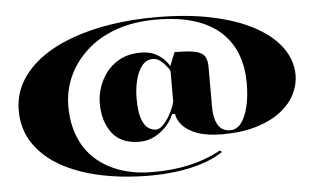

<svg xmlns="http://www.w3.org/2000/svg" viewBox="-50 -684 1418 864"><g transform="rotate(-5 659.0 -252.0)"><path d="M681 -606Q826 -606 938.5 -581.5Q1051 -557 1128.5 -514Q1206 -471 1246 -414Q1286 -357 1286 -292Q1286 -249 1265 -206.5Q1244 -164 1200.5 -130Q1157 -96 1090.5 -75.5Q1024 -55 934 -55Q867 -55 823 -71Q779 -87 756.5 -112Q734 -137 730 -165H717Q705 -135 681.5 -110Q658 -85 627.5 -69.5Q597 -54 560 -54Q478 -54 437.5 -106.5Q397 -159 397 -243Q397 -274 408 -310Q419 -346 443 -378.5Q467 -411 506 -432Q545 -453 600 -453Q637 -453 661.5 -441.5Q686 -430 702.5 -413.5Q719 -397 728 -381L752 -442Q809 -442 841 -436Q873 -430 886 -413.5Q899 -397 899 -363V-182Q899 -152 904.5 -130.5Q910 -109 919.5 -95.5Q929 -82 942.5 -76Q956 -70 972 -70Q1001 -70 1021.5 -96.5Q1042 -123 1053 -170Q1064 -217 1064 -276Q1064 -343 1043.5 -400.5Q1023 -458 978 -502Q933 -546 859.5 -570.5Q786 -595 681 -595Q579 -595 500 -566.5Q421 -538 366.5 -488Q312 -438 283.5 -374.5Q255 -311 255 -240Q255 -165 279 -104Q303 -43 349 -1Q395 41 460.5 64Q526 87 607 87Q676 87 732.5 78Q789 69 834.5 53Q880 37 916 17L926 24Q885 52 829.5 69.5Q774 87 714 94.5Q654 102 597 102Q473 102 369.5 79.5Q266 57 190.5 13.5Q115 -30 73 -94Q31 -158 31 -240Q31 -311 64.5 -369Q98 -427 158 -471.5Q218 -516 299.5 -546Q381 -576 478 -591Q575 -606 681 -606ZM640 -102Q654 -102 670.5 -118Q687 -134 702.5 -161Q718 -188 727 -221V-360Q714 -382 694 -401Q674 -420 653 -420Q623 -420 603.5 -396Q584 -372 574 -332.5Q564 -293 564 -249Q564 -189 575.5 -157Q587 -125 604 -113.5Q621 -102 640 -102Z"/></g></svg>

Font: Kalnia SemiExpanded SemiBold
Style: Regular
Weight: 600
Width: 6
Designer: Frida Medrano
Foundry: Frida Medrano
Version: Version 1.105